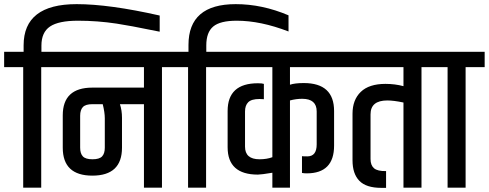

<svg xmlns="http://www.w3.org/2000/svg" viewBox="-49 -906 2360 927"><path d="M65 -656V-687Q65 -886 321 -886Q479 -886 722 -831V-753Q715 -754 668.5 -763.5Q622 -773 592.5 -778.5Q563 -784 514 -792Q421 -806 327.5 -806Q234 -806 192.5 -778Q151 -750 151 -686V-656H242V-582H150V0H63V-582H-29V-656Z M397 -403Q364 -403 351 -389Q338 -375 338 -347V-193Q338 -165 351 -151Q364 -137 397.5 -137Q431 -137 444 -151Q457 -165 457 -193V-335Q457 -363 447 -403ZM646 -403H530Q540 -373 540 -337V-193Q540 -58 397 -58Q254 -58 254 -193V-349Q254 -483 397 -483H646V-582H184V-656H825V-582H733V0H646Z M861 -656V-689Q861 -886 1089 -886Q1217 -886 1344 -832V-754Q1209 -806 1094 -806Q1014 -806 980.5 -778Q947 -750 947 -687V-656H1038V-582H946V0H859V-582H767V-656Z M1225 -427 1204 -428Q1165 -428 1149.5 -412.5Q1134 -397 1134 -368V-198Q1134 -137 1204 -137Q1239 -137 1266 -147V-582H980V-656H1634V-582H1351V-497Q1375 -505 1418 -505Q1564 -505 1564 -370V-203Q1564 -69 1432 -69Q1419 -69 1409 -71V-152Q1413 -151 1435 -151Q1480 -151 1480 -209V-368Q1480 -429 1410 -429Q1381 -429 1351 -421V0H1266V-72Q1212 -63 1196 -63Q1050 -63 1050 -195V-370Q1050 -504 1196 -504Q1217 -504 1225 -501Z M1653 -357Q1653 -424 1693 -462.5Q1733 -501 1812 -501Q1858 -501 1899 -490V-582H1577V-656H2078V-582H1986V0H1899V-411Q1852 -421 1821 -421Q1740 -421 1740 -354V-138Q1740 -108 1757 -93.5Q1774 -79 1815 -80V1H1792Q1719 1 1686 -33Q1653 -67 1653 -132Z M2112 -582H2020V-656H2291V-582H2199V0H2112Z"/></svg>

Font: Khand Medium
Style: Regular
Weight: 500
Designer: Devanagari: Sanchit Sawaria, Jyotish Sonowal; Latin: Satya Rajpurohit
Foundry: Indian Type Foundry
Version: Version 1.100;PS 1.0;hotconv 1.0.78;makeotf.lib2.5.61930; tt